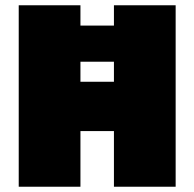

<svg xmlns="http://www.w3.org/2000/svg" viewBox="-20 -708 737 728"><path d="M51 0V-688H285V-611H412V-688H646V0H412V-211H285V0ZM285 -398H412V-474H285Z"/></svg>

Font: Saira Thin Black
Style: Regular
Weight: 900
Version: Version 1.101